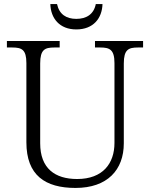

<svg xmlns="http://www.w3.org/2000/svg" viewBox="-20 -916 740 946"><path d="M356 -771C440 -771 483 -826 485 -896H452C442 -845 405 -823 356 -823C307 -823 272 -845 261 -896H228C230 -826 273 -771 356 -771ZM352 10C509 10 590 -79 590 -210V-603C590 -672 613 -682 660 -682H685V-714H448V-682H474C520 -682 544 -672 544 -605V-212C544 -111 487 -34 360 -34C251 -34 178 -86 178 -210V-603C178 -672 201 -682 248 -682H274V-714H14V-682H40C87 -682 110 -672 110 -605V-215C110 -52 203 10 352 10Z"/></svg>

Font: Noto Serif Lao Light
Style: Regular
Weight: 300
Designer: Monotype Design Team
Foundry: Monotype Imaging Inc.
Version: Version 2.003